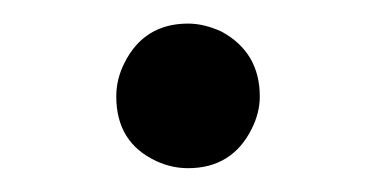

<svg xmlns="http://www.w3.org/2000/svg" viewBox="-20 -306 317 162"><path d="M199.2 -224.6Q199.2 -261.7 167 -279.3Q152.3 -286.1 138.7 -286.1Q101.6 -286.1 85 -252.9Q78.1 -239.3 78.1 -224.6Q78.1 -185.5 112.3 -169.9Q125 -164.1 138.7 -164.1Q175.8 -164.1 192.4 -197.3Q199.2 -210.9 199.2 -224.6Z"/></svg>

Font: Abhaya Libre SemiBold
Style: Regular
Weight: 600
Designer: Pushpananda Ekanayake, Sol Matas, Pathum Egodawatta
Foundry: Mooniak
Version: Version 1.050 ; ttfautohint (v1.6)